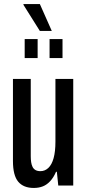

<svg xmlns="http://www.w3.org/2000/svg" viewBox="-20 -917 430 949"><path d="M147 12Q96 12 70 -19Q44 -50 44 -121V-527H132V-145Q132 -129 134 -115.5Q136 -102 141 -92Q146 -82 155.5 -76.5Q165 -71 180 -71Q202 -71 219 -87Q236 -103 245 -135.5Q254 -168 254 -217V-527H342V0H268L261 -68H257Q245 -40 228.5 -22Q212 -4 192 4Q172 12 147 12ZM102 -630V-724H166V-630ZM225 -630V-724H289V-630ZM236 -764H177L96 -893V-897H177Z"/></svg>

Font: Archivo ExtraCondensed Medium
Style: Regular
Weight: 500
Width: 2
Designer: Hector Gatti
Foundry: Omnibus-Type
Version: Version 2.001